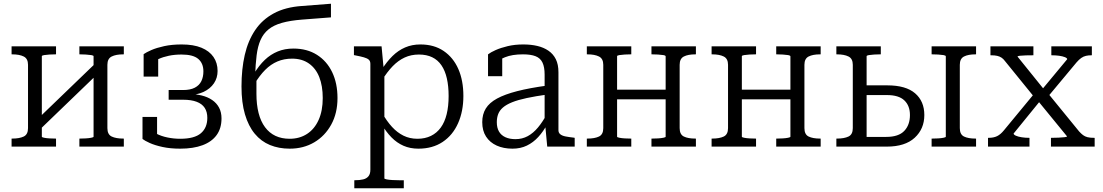

<svg xmlns="http://www.w3.org/2000/svg" viewBox="-20 -785 5903 1028"><path d="M130 -99V-438Q130 -471 107 -482.5Q84 -494 45 -494H42V-537H280V-494H276Q262 -494 245 -493Q228 -492 216 -490Q204 -488 204 -484V-53Q204 -50 216 -47.5Q228 -45 245 -44Q262 -43 276 -43H280V0H42V-43H45Q84 -43 107 -54Q130 -65 130 -99ZM481 -53V-484Q481 -488 468.5 -490Q456 -492 439 -493Q422 -494 408 -494H405V-537H643V-494H640Q601 -494 578 -482.5Q555 -471 555 -438V-99Q555 -65 578 -54Q601 -43 640 -43H643V0H405V-43H408Q422 -43 439 -44Q456 -45 468.5 -47.5Q481 -50 481 -53ZM194 -92 161 -128 491 -446 524 -410Z M945 -42Q1021 -42 1055.5 -71.5Q1090 -101 1090 -154Q1090 -186 1076 -207.5Q1062 -229 1033 -240Q1004 -251 961 -251H883V-303H961Q999 -303 1023 -315.5Q1047 -328 1058 -350.5Q1069 -373 1069 -403Q1069 -446 1041.5 -469.5Q1014 -493 952 -493Q915 -493 884 -486.5Q853 -480 829 -469Q805 -458 788 -442Q786 -450 787.5 -456Q789 -462 794.5 -467Q800 -472 808.5 -476Q817 -480 827 -482V-375H749V-495Q763 -505 790.5 -517Q818 -529 859 -538Q900 -547 953 -547Q1016 -547 1058.5 -529.5Q1101 -512 1123 -480Q1145 -448 1145 -405Q1145 -368 1125.5 -339Q1106 -310 1070 -293Q1034 -276 984 -276L1009 -295V-263L986 -282Q1026 -282 1059 -274Q1092 -266 1116 -249.5Q1140 -233 1153 -208.5Q1166 -184 1166 -151Q1166 -98 1140 -62Q1114 -26 1064.5 -7.5Q1015 11 945 11Q892 11 850.5 2Q809 -7 781.5 -19.5Q754 -32 743 -41V-159H821V-50Q810 -52 801.5 -56.5Q793 -61 787.5 -67Q782 -73 780.5 -80.5Q779 -88 781 -97Q793 -82 818 -69Q843 -56 876.5 -49Q910 -42 945 -42Z M1597 -753 1752 -765V-692L1597 -680Q1533 -675 1489 -662.5Q1445 -650 1417.5 -627.5Q1390 -605 1375 -571Q1360 -537 1354 -489Q1348 -441 1346 -378H1353Q1353 -358 1353 -342.5Q1353 -327 1353 -313Q1353 -299 1353 -283Q1353 -225 1364.5 -180Q1376 -135 1399 -104Q1422 -73 1455 -57.5Q1488 -42 1531 -42Q1584 -42 1624 -68Q1664 -94 1686 -143Q1708 -192 1708 -260Q1708 -325 1689.5 -372Q1671 -419 1634 -445Q1597 -471 1544 -471Q1501 -471 1465.5 -456Q1430 -441 1400 -411Q1370 -381 1343 -336L1341 -392Q1367 -435 1398 -464.5Q1429 -494 1467 -509.5Q1505 -525 1551 -525Q1624 -525 1677 -491.5Q1730 -458 1758.5 -398.5Q1787 -339 1787 -260Q1787 -179 1753.5 -118Q1720 -57 1662.5 -23Q1605 11 1531 11Q1473 11 1425.5 -8.5Q1378 -28 1344 -69Q1310 -110 1291.5 -173Q1273 -236 1273 -322Q1273 -415 1290.5 -491Q1308 -567 1346 -623.5Q1384 -680 1446 -713.5Q1508 -747 1597 -753Z M2142 223H1877V180H1880Q1906 180 1924.5 175.5Q1943 171 1953 158.5Q1963 146 1963 124V-443Q1963 -458 1954.5 -465.5Q1946 -473 1928.5 -478Q1911 -483 1885 -488L1875 -490V-537H2023L2035 -408L2038 -401V170Q2038 173 2050.5 175.5Q2063 178 2081.5 179Q2100 180 2116 180H2142ZM2220 11Q2176 11 2140.5 -4.5Q2105 -20 2076 -49.5Q2047 -79 2022 -122L2026 -180Q2051 -136 2079 -105.5Q2107 -75 2140.5 -58.5Q2174 -42 2215 -42Q2256 -42 2287.5 -57.5Q2319 -73 2340 -102Q2361 -131 2371.5 -173.5Q2382 -216 2382 -271Q2382 -324 2372.5 -365.5Q2363 -407 2343.5 -435.5Q2324 -464 2294 -478.5Q2264 -493 2223 -493Q2181 -493 2146.5 -477Q2112 -461 2082.5 -430.5Q2053 -400 2025 -355L2023 -411Q2051 -455 2081.5 -485Q2112 -515 2149 -531Q2186 -547 2231 -547Q2304 -547 2355.5 -512Q2407 -477 2434 -415.5Q2461 -354 2461 -271Q2461 -189 2432.5 -125Q2404 -61 2350 -25Q2296 11 2220 11Z M2911 -327V-279Q2847 -270 2800 -260Q2753 -250 2722 -237.5Q2691 -225 2673 -209.5Q2655 -194 2647.5 -174.5Q2640 -155 2640 -131Q2640 -101 2651.5 -81Q2663 -61 2685.5 -50.5Q2708 -40 2740 -40Q2776 -40 2805.5 -56Q2835 -72 2860.5 -102.5Q2886 -133 2909 -176L2910 -120Q2889 -81 2862 -51.5Q2835 -22 2801 -5.5Q2767 11 2724 11Q2676 11 2639.5 -5.5Q2603 -22 2582.5 -53.5Q2562 -85 2562 -131Q2562 -173 2581 -204Q2600 -235 2641.5 -257.5Q2683 -280 2749 -297Q2815 -314 2911 -327ZM2910 0 2899 -117 2896 -122V-386Q2896 -426 2884.5 -450Q2873 -474 2847.5 -484Q2822 -494 2780 -494Q2722 -494 2684 -478.5Q2646 -463 2626 -444Q2624 -451 2627 -459Q2630 -467 2636 -473.5Q2642 -480 2650.5 -484.5Q2659 -489 2669 -490V-377H2593V-494Q2607 -505 2634 -517Q2661 -529 2698.5 -538Q2736 -547 2782 -547Q2823 -547 2857 -539Q2891 -531 2916.5 -513.5Q2942 -496 2956 -468Q2970 -440 2970 -398V-88Q2970 -74 2980 -66Q2990 -58 3008 -54.5Q3026 -51 3052 -48L3057 -47V0Z M3210 -99V-438Q3210 -471 3187 -482.5Q3164 -494 3125 -494H3122V-537H3360V-494H3356Q3342 -494 3325 -493Q3308 -492 3296 -490Q3284 -488 3284 -484V-53Q3284 -50 3296 -47.5Q3308 -45 3325 -44Q3342 -43 3356 -43H3360V0H3122V-43H3125Q3164 -43 3187 -54Q3210 -65 3210 -99ZM3544 -53V-483Q3544 -488 3532 -490Q3520 -492 3503 -493Q3486 -494 3472 -494H3468V-537H3706V-494H3703Q3664 -494 3641.5 -482.5Q3619 -471 3619 -438V-99Q3619 -65 3641.5 -54Q3664 -43 3703 -43H3706V0H3468V-43H3472Q3486 -43 3503 -44Q3520 -45 3532 -47.5Q3544 -50 3544 -53ZM3250 -253V-305H3585V-253Z M3878 -99V-438Q3878 -471 3855 -482.5Q3832 -494 3793 -494H3790V-537H4028V-494H4024Q4010 -494 3993 -493Q3976 -492 3964 -490Q3952 -488 3952 -484V-53Q3952 -50 3964 -47.5Q3976 -45 3993 -44Q4010 -43 4024 -43H4028V0H3790V-43H3793Q3832 -43 3855 -54Q3878 -65 3878 -99ZM4212 -53V-483Q4212 -488 4200 -490Q4188 -492 4171 -493Q4154 -494 4140 -494H4136V-537H4374V-494H4371Q4332 -494 4309.5 -482.5Q4287 -471 4287 -438V-99Q4287 -65 4309.5 -54Q4332 -43 4371 -43H4374V0H4136V-43H4140Q4154 -43 4171 -44Q4188 -45 4200 -47.5Q4212 -50 4212 -53ZM3918 -253V-305H4253V-253Z M5044 -53V-483Q5044 -488 5032 -490Q5020 -492 5003 -493Q4986 -494 4972 -494H4968V-537H5206V-494H5203Q5164 -494 5141.5 -482.5Q5119 -471 5119 -438V-99Q5119 -65 5141.5 -54Q5164 -43 5203 -43H5206V0H4968V-43H4972Q4986 -43 5003 -44Q5020 -45 5032 -47.5Q5044 -50 5044 -53ZM4620 -52H4725Q4791 -52 4821.5 -84Q4852 -116 4852 -169Q4852 -219 4822 -247.5Q4792 -276 4729 -276H4595V-328H4731Q4830 -328 4879.5 -285.5Q4929 -243 4929 -169Q4929 -95 4877.5 -47.5Q4826 0 4728 0H4458V-43H4461Q4500 -43 4523 -54Q4546 -65 4546 -99V-438Q4546 -471 4523 -482.5Q4500 -494 4461 -494H4458V-537H4696V-494H4692Q4678 -494 4661 -493Q4644 -492 4632 -490Q4620 -488 4620 -484Z M5841 0H5607V-47H5609Q5629 -47 5648.5 -48Q5668 -49 5680.5 -50.5Q5693 -52 5693 -55L5531 -253L5524 -257L5360 -459Q5352 -470 5342 -476.5Q5332 -483 5319 -486Q5306 -489 5286 -489H5283V-537H5513V-489H5511Q5492 -489 5472.5 -488.5Q5453 -488 5440.5 -486.5Q5428 -485 5428 -482L5578 -296L5585 -293L5758 -81Q5769 -69 5779 -61.5Q5789 -54 5802.5 -50.5Q5816 -47 5838 -47H5841ZM5270 0V-47H5273Q5300 -47 5318.5 -56Q5337 -65 5355 -87L5516 -282L5555 -252L5407 -70Q5407 -64 5419 -58.5Q5431 -53 5450.5 -50Q5470 -47 5490 -47H5492V0ZM5589 -265 5552 -297 5694 -468Q5694 -474 5681.5 -479Q5669 -484 5650.5 -486.5Q5632 -489 5612 -489H5609V-537H5826V-489H5823Q5808 -489 5794.5 -486Q5781 -483 5769 -474.5Q5757 -466 5744 -451Z"/></svg>

Font: Roboto Serif Light
Style: Regular
Weight: 300
Designer: Greg Gazdowicz
Foundry: Commercial Type
Version: Version 1.008